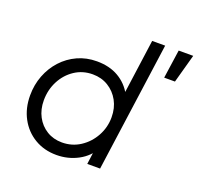

<svg xmlns="http://www.w3.org/2000/svg" viewBox="-132 -900 1088 1055"><g transform="rotate(20 411.5 -372.5)"><path d="M302 12Q230 12 174 -21.5Q118 -55 86.5 -113.5Q55 -172 55 -247Q55 -309 76 -363.5Q97 -418 135 -459.5Q173 -501 224.5 -524.5Q276 -548 337 -548Q411 -548 464 -517Q517 -486 546 -432L536 -416L583 -757H659L554 0H479L495 -120L517 -108Q486 -50 428 -19Q370 12 302 12ZM307 -63Q366 -63 413.5 -94Q461 -125 489 -176Q517 -227 517 -286Q517 -340 494 -382Q471 -424 431 -448.5Q391 -473 340 -473Q281 -473 234.5 -442Q188 -411 161.5 -359.5Q135 -308 135 -247Q135 -194 157 -152.5Q179 -111 218 -87Q257 -63 307 -63ZM714 -590 738 -757H823L777 -590Z"/></g></svg>

Font: Plus Jakarta Sans
Style: Italic
Weight: 400
Italic angle: -8°
Designer: Gumpita Rahayu
Foundry: Tokotype
Version: Version 2.006